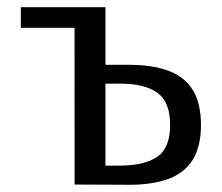

<svg xmlns="http://www.w3.org/2000/svg" viewBox="-20 -519 624 540"><path d="M189.8 0 189.6 -498.8H276.6V-307.3L226.1 -336.7H343Q409.2 -336.7 454.2 -319.8Q499.2 -303 522.2 -265.9Q545.2 -228.8 545.2 -167.5Q545.2 -106.5 521.9 -69.4Q498.5 -32.3 453.6 -15.8Q408.6 0.7 344 0.7ZM276.6 -7 199.8 -52.8 316.6 -53.2Q385 -53.2 421.8 -77.7Q458.5 -102.3 458.5 -167.5Q458.5 -231.7 423 -257.8Q387.5 -283.8 316.6 -283.8L245.5 -283.5L276.6 -329.1ZM38.5 -440.8V-498.8H274.9V-440.8Z"/></svg>

Font: Russolo 10pt ExtraLight
Style: Regular
Weight: 200
Designer: Micah Stupak-Hahn
Version: Version 1.000